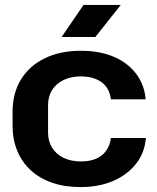

<svg xmlns="http://www.w3.org/2000/svg" viewBox="-20 -749 636 779"><path d="M307 10Q243 10 192 -7.5Q141 -25 105 -58Q69 -91 50 -137Q31 -183 31 -240V-294Q31 -371 65 -426.5Q99 -482 161.5 -512.5Q224 -543 308 -543Q385 -543 442 -518.5Q499 -494 532.5 -449.5Q566 -405 571 -346H430Q424 -393 391.5 -416Q359 -439 308 -439Q268 -439 238 -424.5Q208 -410 191.5 -384Q175 -358 175 -323V-210Q175 -176 191.5 -149.5Q208 -123 238 -108.5Q268 -94 309 -94Q343 -94 368.5 -104.5Q394 -115 410 -136.5Q426 -158 430 -189H572Q567 -129 532 -84.5Q497 -40 439.5 -15Q382 10 307 10ZM230 -599 319 -729H470L367 -599Z"/></svg>

Font: Hubot Sans SemiBold
Style: Regular
Weight: 600
Designer: Deni Anggara
Foundry: GitHub, Inc., Subsidiary of Microsoft Corporation
Version: Version 2.000